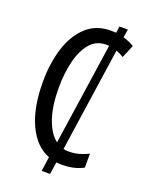

<svg xmlns="http://www.w3.org/2000/svg" viewBox="-155 -837 756 988"><g transform="rotate(20 223.0 -342.5)"><path d="M369 -760 362 -715Q393 -706 422 -689L392 -618Q372 -631 351 -638L268 -69Q282 -66 297 -66Q327 -66 353.5 -73.5Q380 -81 404 -93V-17Q356 10 287 10Q271 10 257 8L247 75H201L212 -4Q136 -33 93 -125Q50 -217 50 -358Q50 -460 76 -543Q102 -626 155.5 -675.5Q209 -725 289 -725Q304 -725 318 -724L323 -760ZM292 -649Q237 -649 203 -608.5Q169 -568 153 -501.5Q137 -435 137 -357Q137 -258 160.5 -189.5Q184 -121 225 -90L307 -648Q299 -649 292 -649Z"/></g></svg>

Font: Noto Sans ExtraCondensed
Style: Regular
Weight: 400
Width: 2
Designer: Monotype Design Team
Foundry: Monotype Imaging Inc.
Version: Version 2.013; ttfautohint (v1.8.4.7-5d5b)